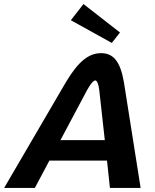

<svg xmlns="http://www.w3.org/2000/svg" viewBox="-37 -918 757 938"><path d="M309.2 -819.2 509.2 -708.3 549.2 -759.2 370.8 -898.3ZM475 -233.3H258.3L382.5 -466.7C382.5 -466.7 411.7 -525 428.3 -525C445 -525 449.2 -466.7 449.2 -466.7ZM456.7 -658.3C396.7 -658.3 345.8 -618.3 285 -516.7L-16.7 0H133.3L204.2 -133.3H485.8L500 0H650L568.3 -516.7C550.8 -618.3 516.7 -658.3 456.7 -658.3Z"/></svg>

Font: BoonHome
Style: Bold Oblique
Weight: 700
Italic angle: -12°
Designer: Sungsit Sawaiwan
Foundry: Sungsit Sawaiwan
Version: Version 0.2